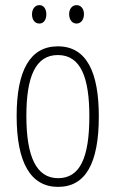

<svg xmlns="http://www.w3.org/2000/svg" viewBox="-20 -720 452 750"><path d="M105 -664C105 -643 116 -628 134 -628C150 -628 161 -642 161 -664C161 -686 150 -700 134 -700C116 -700 105 -684 105 -664ZM250 -665C250 -643 262 -628 279 -628C296 -628 308 -643 308 -665C308 -687 295 -700 279 -700C262 -700 250 -685 250 -665ZM366 -265C366 -437 319 -539 206 -539C97 -539 45 -444 45 -267C45 -84 100 10 207 10C314 10 366 -82 366 -265ZM83 -267C83 -421 119 -505 206 -505C296 -505 329 -416 329 -266C329 -101 291 -24 207 -24C122 -24 83 -108 83 -267Z"/></svg>

Font: Noto Sans Kannada ExtraCondensed ExtraLight
Style: Regular
Weight: 200
Width: 2
Designer: Jelle Bosma - Monotype Design Team
Foundry: Monotype Imaging Inc.
Version: Version 2.005